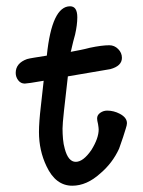

<svg xmlns="http://www.w3.org/2000/svg" viewBox="-20 -591 454 611"><path d="M210 0Q157 0 128 -62Q104 -112 104 -171Q104 -202 110 -253L119 -334Q67 -325 59 -325Q46 -325 38 -335.5Q30 -346 30 -359Q30 -390 66 -403Q73 -405 88.5 -407.5Q104 -410 129 -414Q145 -571 203 -571Q226 -571 226 -536Q226 -512 219 -481Q212 -456 209 -442Q206 -428 205 -426Q221 -429 236 -432Q251 -435 266 -439Q304 -447 328 -447Q344 -447 356 -435Q368 -423 368 -407Q368 -381 331 -371L196 -348Q188 -279 183.5 -237.5Q179 -196 179 -182Q179 -165 180.5 -148.5Q182 -132 186 -118Q197 -76 221 -76Q245 -76 271 -114Q294 -151 294 -179Q294 -181 293.5 -185.5Q293 -190 292 -196Q289 -208 289 -214Q289 -225 299 -232Q309 -239 321 -239Q342 -239 361 -229Q384 -217 384 -199Q384 -193 380 -181Q374 -160 359 -118Q338 -72 299 -39Q256 0 210 0Z"/></svg>

Font: Dongol
Style: Regular
Weight: 400
Designer: Abdo Mohamed and Ibrahim Hamdi
Foundry: Protype Foundry
Version: Version 1.000;hotconv 1.0.109;makeotfexe 2.5.65596